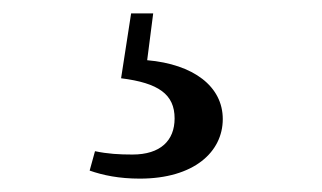

<svg xmlns="http://www.w3.org/2000/svg" viewBox="-20 -23 482 287"><path d="M209 -3H176L161 94C217 101 241 118 241 154C241 187 220 208 178 208C158 208 141 207 122 203L114 232C134 239 158 244 189 244C270 244 313 204 313 155C313 106 269 73 200 67Z"/></svg>

Font: Source Han Serif CN SemiBold
Style: Regular
Weight: 600
Designer: Ryoko NISHIZUKA 西塚涼子 (kana & ideographs); Frank Grießhammer (Latin, Greek & Cyrillic); Wenlong ZHANG 张文龙 (bopomofo); San
Foundry: Adobe Systems Incorporated
Version: Version 1.000;PS 1;hotconv 16.6.53;makeotf.lib2.5.65590